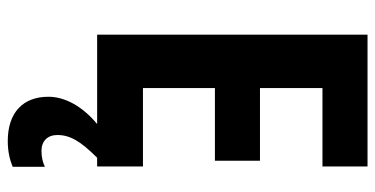

<svg xmlns="http://www.w3.org/2000/svg" viewBox="-262 -492 990 507"><g transform="rotate(90 233.5 -239.0)"><path d="M337 105C337 72 353 44 397 0H420V-121H213V-311H405V-430H213V-595H420V-714H72V0H308C261 39 236 85 236 129C236 195 277 236 353 236C382 236 404 230 421 223V138C410 143 397 147 379 147C353 147 337 131 337 105Z"/></g></svg>

Font: Noto Sans Ethiopic Condensed
Style: Bold
Weight: 700
Width: 3
Designer: Monotype Design Team
Foundry: Monotype Imaging Inc.
Version: Version 2.102